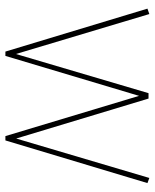

<svg xmlns="http://www.w3.org/2000/svg" viewBox="49 -622 573 711"><g transform="rotate(90 335.5 -266.5)"><path d="M171 0 12 -526 32 -533 180 -39 325 -530H345L493 -40L639 -533L658 -526L500 0H484L335 -495L187 0Z"/></g></svg>

Font: Georama Thin
Style: Regular
Weight: 100
Designer: Jean-Baptiste Levee
Foundry: Production Type
Version: Version 1.000